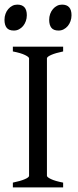

<svg xmlns="http://www.w3.org/2000/svg" viewBox="-22 -819 340 839"><path d="M34.2 0V-21Q67.4 -27.8 86.2 -35.9Q105 -43.9 105 -50.8V-564Q105 -569.8 87.2 -578.6Q69.3 -587.4 34.2 -594.2V-615.2H253.9V-594.2Q220.7 -587.4 201.9 -579.1Q183.1 -570.8 183.1 -564V-50.8Q183.1 -44.9 200.9 -36.4Q218.8 -27.8 253.9 -21V0ZM290.5 -752.4Q290.5 -738.8 286.1 -726.6Q281.7 -714.4 274.2 -705.3Q266.6 -696.3 256.3 -690.9Q246.1 -685.5 233.9 -685.5Q211.9 -685.5 202.4 -697.8Q192.9 -710 192.9 -732.4Q192.9 -746.1 197.3 -758.3Q201.7 -770.5 209.5 -779.5Q217.3 -788.6 227.3 -793.7Q237.3 -798.8 249 -798.8Q290.5 -798.8 290.5 -752.4ZM95.2 -752.4Q95.2 -738.8 90.8 -726.6Q86.4 -714.4 78.9 -705.3Q71.3 -696.3 61 -690.9Q50.8 -685.5 38.6 -685.5Q16.6 -685.5 7.1 -697.8Q-2.4 -710 -2.4 -732.4Q-2.4 -746.1 2 -758.3Q6.3 -770.5 14.2 -779.5Q22 -788.6 32 -793.7Q42 -798.8 53.7 -798.8Q95.2 -798.8 95.2 -752.4Z"/></svg>

Font: Gentium Plus APac
Style: Regular
Weight: 400
Designer: J. Victor Gaultney, Annie Olsen, Iska Routamaa, Becca Hirsbrunner
Foundry: SIL International
Version: Version 5.000